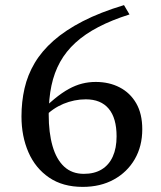

<svg xmlns="http://www.w3.org/2000/svg" viewBox="-20 -720 628 751"><path d="M465 -700 486.5 -663.5Q417 -641.5 364.8 -614.2Q312.5 -587 275.5 -553.2Q238.5 -519.5 215.2 -477.8Q192 -436 181.2 -385Q170.5 -334 170.5 -272Q170.5 -201 185.5 -148.8Q200.5 -96.5 231 -68.2Q261.5 -40 308 -40Q349.5 -40 378 -57.5Q406.5 -75 421.2 -107.8Q436 -140.5 436 -186.5Q436 -258 405.2 -294.8Q374.5 -331.5 315.5 -331.5Q293 -331.5 271 -327Q249 -322.5 228 -313.8Q207 -305 188.2 -292Q169.5 -279 154 -262.5L126.5 -271Q162.5 -308 192.5 -332.8Q222.5 -357.5 249 -372Q275.5 -386.5 301.2 -393Q327 -399.5 354.5 -399.5Q407 -399.5 448 -378.2Q489 -357 512.8 -316Q536.5 -275 536.5 -214.5Q536.5 -148 507 -97.2Q477.5 -46.5 425.2 -17.8Q373 11 303.5 11Q225.5 11 172 -25.5Q118.5 -62 91.2 -124.5Q64 -187 64 -264.5Q64 -322 76 -374.5Q88 -427 115.8 -473.8Q143.5 -520.5 189.8 -561.2Q236 -602 304 -637Q372 -672 465 -700Z"/></svg>

Font: Newsreader 16pt 16pt Medium
Style: Regular
Weight: 500
Version: Version 1.003